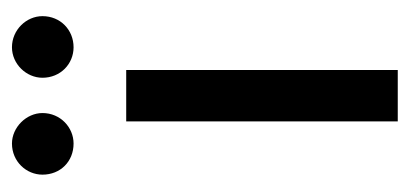

<svg xmlns="http://www.w3.org/2000/svg" viewBox="-202 -483 685 321"><g transform="rotate(-90 140.5 -322.5)"><path d="M184 -454H98V0H184V-454ZM9 -594C9 -564 31 -542 61 -542C88 -542 112 -564 112 -594C112 -621 88 -645 61 -645C31 -645 9 -621 9 -594ZM171 -594C171 -564 194 -542 222 -542C251 -542 274 -564 274 -594C274 -621 251 -645 222 -645C194 -645 171 -621 171 -594Z"/></g></svg>

Font: Tajawal Medium
Style: Regular
Weight: 500
Designer: Boutros Fonts
Foundry: Created by Boutros International 2017
Version: Version 1.700